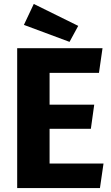

<svg xmlns="http://www.w3.org/2000/svg" viewBox="-20 -952 562 972"><path d="M376 -821 332 -740 101 -826 151 -932ZM67 -708H499L481 -583H231V-422H457L440 -300H231V-124H504L486 0H67Z"/></svg>

Font: Magra
Style: Bold
Weight: 600
Designer: Viviana Monsalve
Foundry: Viviana Monsalve
Version: Version 1.001